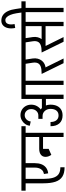

<svg xmlns="http://www.w3.org/2000/svg" viewBox="897 -1892 985 2869"><g transform="rotate(-90 1389.5 -457.5)"><path d="M325 15Q236 15 183.5 -19Q131 -53 108 -123Q85 -193 85 -301H151Q151 -215 167 -158.5Q183 -102 221 -75Q259 -48 325 -48ZM85 -301V-604H151V-301ZM320 -430V-605H386V-430ZM-25 -567V-630H475V-567ZM386 -430Q386 -374 369.5 -331Q353 -288 319 -262Q285 -236 234 -230L224 -293Q258 -299 279 -318Q300 -337 310 -366Q320 -395 320 -430Z M425 -567V-630H844V-567ZM480 -269Q480 -314 512 -339Q544 -364 600 -364V-317Q572 -317 556 -304.5Q540 -292 540 -269ZM510 -183Q480 -227 480 -269H540Q540 -248 570 -213ZM510 -183 540 -329H600V-223ZM597 -307V-364H814V-307ZM777 0V-620H840V0ZM679 -567V-630H938V-567Z M1194 -483Q1194 -525 1168 -553Q1142 -581 1103 -581V-644Q1148 -644 1183.5 -623Q1219 -602 1239.5 -565.5Q1260 -529 1260 -483ZM1009 -491 945 -505Q950 -545 972.5 -576Q995 -607 1029.5 -625.5Q1064 -644 1104 -644V-581Q1067 -581 1040 -555Q1013 -529 1009 -491ZM1187 -264V-324H1403V-264ZM1197 -194Q1197 -246 1166.5 -280Q1136 -314 1089 -314V-374Q1138 -374 1176.5 -350.5Q1215 -327 1237.5 -286.5Q1260 -246 1260 -194ZM1099 -15Q1023 -15 980.5 -62.5Q938 -110 938 -195H1001Q1001 -139 1027 -107Q1053 -75 1099 -75ZM1099 -15V-75Q1146 -75 1171.5 -107Q1197 -139 1197 -195H1260Q1260 -139 1241 -98.5Q1222 -58 1186 -36.5Q1150 -15 1099 -15ZM1048 -314V-377H1099V-314ZM1098 -314V-377Q1139 -377 1166.5 -407.5Q1194 -438 1194 -484H1260Q1260 -436 1238.5 -397.5Q1217 -359 1180.5 -336.5Q1144 -314 1098 -314ZM1346 0V-630H1409V0ZM1368 -567V-630H1507V-567ZM1555 0V-620H1618V0ZM1457 -567V-630H1716V-567Z M1757 -268 1728 -328Q1793 -328 1830 -342Q1867 -356 1880.5 -386Q1894 -416 1887 -462H1950Q1956 -421 1947 -386Q1938 -351 1917 -324.5Q1896 -298 1865 -283Q1834 -268 1795 -268ZM1880 0 1719 -328H1788L1950 0ZM1887 -462 1866 -600H1929L1950 -462ZM1666 -567V-630H2041V-567Z M2291 -567V-630H2443V-567ZM2111 -269V-328H2445V-269ZM2077 -268 2048 -328Q2113 -328 2150 -342Q2187 -356 2200.5 -386Q2214 -416 2207 -462H2270Q2276 -421 2267 -386Q2258 -351 2237 -324.5Q2216 -298 2185 -283Q2154 -268 2115 -268ZM2200 0 2039 -328H2108L2270 0ZM2207 -462 2186 -600H2249L2270 -462ZM1986 -567V-630H2361V-567ZM2434 0V-620H2497V0ZM2336 -567V-630H2595V-567Z M2626 -703Q2617 -758 2601.5 -795Q2586 -832 2566.5 -851Q2547 -870 2525 -870L2515 -930Q2565 -930 2600.5 -904.5Q2636 -879 2658.5 -830.5Q2681 -782 2690 -714ZM2406 -723Q2394 -782 2404 -829Q2414 -876 2443 -903Q2472 -930 2515 -930L2525 -870Q2481 -870 2466.5 -830.5Q2452 -791 2465 -732ZM2639 -615 2626 -703 2690 -714 2705 -615ZM2643 0V-620H2706V0ZM2545 -567V-630H2804V-567Z"/></g></svg>

Font: Akshar Light
Style: Regular
Weight: 300
Designer: Tall Chai
Foundry: Tall Chai
Version: Version 1.100